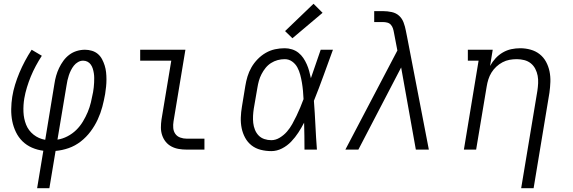

<svg xmlns="http://www.w3.org/2000/svg" viewBox="-20 -794 3040 1019"><path d="M177 205 210 6Q178 2 149.5 -10.5Q121 -23 99.5 -44Q78 -65 64.5 -93Q51 -121 45 -151.5Q39 -182 39.5 -215Q40 -248 45 -280Q50 -312 60 -344.5Q70 -377 83 -408Q96 -439 112.5 -470Q129 -501 148 -530L202 -498Q185 -472 170 -444Q155 -416 143.5 -388Q132 -360 123 -330.5Q114 -301 109 -272Q103 -236 104.5 -200Q106 -164 118.5 -132.5Q131 -101 158 -79.5Q185 -58 220 -52L269 -350Q272 -371 278 -392Q284 -413 293.5 -433Q303 -453 316.5 -471.5Q330 -490 348 -503.5Q366 -517 387.5 -523.5Q409 -530 431 -530Q450 -530 468 -524.5Q486 -519 499.5 -507.5Q513 -496 521.5 -480Q530 -464 535.5 -446.5Q541 -429 543 -410.5Q545 -392 545 -372.5Q545 -353 543 -334Q541 -315 538 -295Q532 -261 523 -227Q514 -193 498.5 -159.5Q483 -126 460.5 -96Q438 -66 408.5 -43Q379 -20 344.5 -8Q310 4 275 7L242 205ZM285 -53Q312 -57 338 -70.5Q364 -84 384.5 -104Q405 -124 420 -149Q435 -174 445.5 -199Q456 -224 462.5 -251Q469 -278 474 -305Q476 -317 477.5 -330Q479 -343 479.5 -355.5Q480 -368 480 -380.5Q480 -393 478 -405.5Q476 -418 472.5 -429.5Q469 -441 462 -451Q455 -461 444.5 -466.5Q434 -472 421 -472Q407 -472 394 -464.5Q381 -457 372 -445.5Q363 -434 356.5 -421Q350 -408 345.5 -394.5Q341 -381 338 -367.5Q335 -354 333 -340Z M971 0Q949 0 928.5 -3.5Q908 -7 890 -16.5Q872 -26 859.5 -41.5Q847 -57 840.5 -76.5Q834 -96 834 -117Q834 -138 837 -159L889 -472H724V-530H964L901 -150Q898 -132 899.5 -114.5Q901 -97 910.5 -83.5Q920 -70 936.5 -64Q953 -58 971 -58H1065V0Z M1420 8Q1391 8 1363.5 1Q1336 -6 1315 -22.5Q1294 -39 1281 -63Q1268 -87 1262.5 -114Q1257 -141 1258 -170Q1259 -199 1264 -228L1282 -338Q1286 -363 1293.5 -388Q1301 -413 1314.5 -436.5Q1328 -460 1347.5 -480Q1367 -500 1390.5 -513.5Q1414 -527 1439.5 -532.5Q1465 -538 1491 -538Q1511 -538 1530 -532Q1549 -526 1564 -514Q1579 -502 1589.5 -486.5Q1600 -471 1608 -453Q1616 -435 1621 -416.5Q1626 -398 1630 -379Q1643 -417 1656 -454.5Q1669 -492 1682 -530H1747Q1722 -462 1697.5 -394Q1673 -326 1646 -259Q1651 -194 1654 -129.5Q1657 -65 1662 0H1596Q1596 -36 1595.5 -72Q1595 -108 1594 -143Q1580 -116 1563.5 -90.5Q1547 -65 1525.5 -42.5Q1504 -20 1476.5 -6Q1449 8 1420 8ZM1420 -50Q1443 -50 1465 -63.5Q1487 -77 1503 -95.5Q1519 -114 1531 -135.5Q1543 -157 1553.5 -179Q1564 -201 1573.5 -223.5Q1583 -246 1591 -268Q1590 -290 1588 -312Q1586 -334 1582.5 -355Q1579 -376 1573.5 -397Q1568 -418 1558 -436.5Q1548 -455 1530.5 -467.5Q1513 -480 1491 -480Q1472 -480 1453.5 -475Q1435 -470 1418.5 -459.5Q1402 -449 1389.5 -433.5Q1377 -418 1368 -400.5Q1359 -383 1354 -365Q1349 -347 1346 -328L1327 -218Q1324 -199 1323 -179.5Q1322 -160 1324 -141.5Q1326 -123 1333 -105.5Q1340 -88 1352.5 -75Q1365 -62 1383 -56Q1401 -50 1420 -50ZM1532 -591 1493 -629 1644 -774 1692 -726Z M1813 0 2089 -526 2071 -620Q2071 -620 2071 -620Q2071 -620 2071 -620Q2069 -632 2065.5 -643Q2062 -654 2054.5 -662.5Q2047 -671 2035.5 -674Q2024 -677 2012 -677H1966V-735H2012Q2036 -735 2059 -730Q2082 -725 2098 -710.5Q2114 -696 2122 -674.5Q2130 -653 2134 -631L2141 -596L2256 0H2187L2109 -436L1882 0Z M2746 205 2832 -312Q2835 -332 2836 -352.5Q2837 -373 2833.5 -392Q2830 -411 2821 -428.5Q2812 -446 2797 -458Q2782 -470 2762.5 -475Q2743 -480 2723 -480Q2723 -480 2723 -480Q2723 -480 2723 -480Q2703 -480 2684 -476.5Q2665 -473 2647 -463.5Q2629 -454 2614 -440Q2599 -426 2588.5 -409Q2578 -392 2572 -373Q2566 -354 2563 -335L2507 0H2442L2520 -472H2463V-530H2595L2581 -444Q2593 -466 2610 -484.5Q2627 -503 2648.5 -515.5Q2670 -528 2693.5 -533Q2717 -538 2741 -538Q2769 -538 2796 -530.5Q2823 -523 2844 -506.5Q2865 -490 2878 -466Q2891 -442 2896.5 -415Q2902 -388 2901 -359.5Q2900 -331 2896 -302L2812 205Z"/></svg>

Font: Iosevka Slab LtExObl
Style: Regular
Weight: 300
Width: 7
Italic angle: -9°
Monospace: yes
Designer: Belleve Invis
Foundry: Belleve Invis
Version: Version 11.1.0; ttfautohint (v1.8.3)